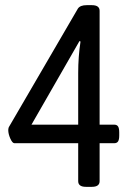

<svg xmlns="http://www.w3.org/2000/svg" viewBox="-20 -722 499 744"><path d="M283 -20V-167H36Q28 -167 20 -185Q12 -203 12 -218Q12 -223 14 -229L282 -689Q291 -702 316 -702H336Q366 -702 366 -680V-239H422Q433 -239 437.5 -232Q442 -225 442 -209V-197Q442 -181 437.5 -174Q433 -167 422 -167H366V-20Q366 2 336 2H313Q283 2 283 -20ZM283 -239V-439Q283 -503 292 -561L288 -563L102 -239Z"/></svg>

Font: Asap Condensed
Style: Regular
Weight: 400
Designer: Pablo Cosgaya
Foundry: Omnibus-Type
Version: Version 1.010; ttfautohint (v1.8)